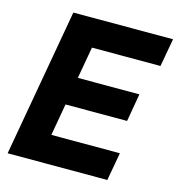

<svg xmlns="http://www.w3.org/2000/svg" viewBox="-112 -860 888 958"><g transform="rotate(15 332.0 -381.5)"><path d="M529 0H14L149 -763H664L638 -618H284L255 -454H573L548 -310H230L201 -145H555Z"/></g></svg>

Font: Open Sauce One ExtraBold Italic
Style: Regular
Weight: 800
Italic angle: -10°
Designer: Alfredo Marco Pradil
Foundry: Creative Sauce Fz LLC
Version: Version 1.477